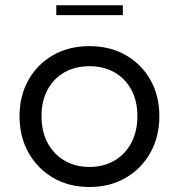

<svg xmlns="http://www.w3.org/2000/svg" viewBox="-20 -718 696 747"><path d="M328 9.5Q248 9.5 186.8 -26.2Q125.5 -62 90.8 -124.2Q56 -186.5 56 -266Q56 -345.5 90.8 -407Q125.5 -468.5 186.8 -503.5Q248 -538.5 328 -538.5Q408 -538.5 469.2 -503.5Q530.5 -468.5 565.2 -407Q600 -345.5 600 -266Q600 -186.5 565.2 -124.2Q530.5 -62 469.2 -26.2Q408 9.5 328 9.5ZM328 -68.5Q383 -68.5 425 -93Q467 -117.5 490.8 -162Q514.5 -206.5 514.5 -266Q514.5 -325.5 490.8 -369.2Q467 -413 425 -436.8Q383 -460.5 328 -460.5Q273.5 -460.5 231.2 -436.8Q189 -413 165.2 -369.2Q141.5 -325.5 141.5 -266Q141.5 -206.5 165.2 -162Q189 -117.5 231.2 -93Q273.5 -68.5 328 -68.5ZM199 -659V-697.5H458V-659Z"/></svg>

Font: Epilogue
Style: Regular
Weight: 400
Designer: Tyler Finck
Foundry: Etcetera Type Co
Version: Version 2.112